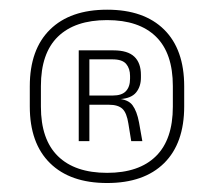

<svg xmlns="http://www.w3.org/2000/svg" viewBox="-20 -668 452 406"><path d="M206.5 -281Q128.5 -281 85.8 -323Q43 -365 43 -443V-485.5Q43 -563.5 85.8 -605.5Q128.5 -647.5 206.5 -647.5Q284.5 -647.5 327 -605.5Q369.5 -563.5 369.5 -485.5V-443Q369.5 -365 327 -323Q284.5 -281 206.5 -281ZM206.5 -302.5Q274 -302.5 309.8 -337.8Q345.5 -373 345.5 -442.5V-486Q345.5 -555.5 309.8 -590.5Q274 -625.5 206.5 -625.5Q138.5 -625.5 102.5 -590.5Q66.5 -555.5 66.5 -486V-442.5Q66.5 -373 102.5 -337.8Q138.5 -302.5 206.5 -302.5ZM257.5 -369.5 251.5 -406.5Q248 -429.5 238.8 -438Q229.5 -446.5 210.5 -446.5H162V-466H218.5Q237.5 -466 246.2 -475.2Q255 -484.5 255 -501.5V-507.5Q255 -523 246.8 -532.8Q238.5 -542.5 218 -542.5H161.5V-561.5H220Q250 -561.5 264 -548.2Q278 -535 278 -509.5V-504Q278 -485 267.8 -472.5Q257.5 -460 234 -458.5L232.5 -455.5L227 -459.5Q251 -458 260.2 -445.5Q269.5 -433 274 -409L281 -369.5ZM146.5 -369.5V-561.5H169V-459.5V-451.5V-369.5Z"/></svg>

Font: Anek Tamil Medium ExtraLight
Style: Regular
Weight: 250
Version: Version 1.003